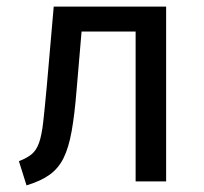

<svg xmlns="http://www.w3.org/2000/svg" viewBox="-20 -547 616 579"><path d="M209 -452 142 -527H481V0H389V-452ZM142 -527 226 -452 211 -276Q205 -201 196 -151Q187 -101 171.5 -70Q156 -39 129.5 -20Q103 -1 60 12L37 -61Q61 -70 75.5 -82Q90 -94 98 -117Q106 -140 110.5 -180.5Q115 -221 121 -286Z"/></svg>

Font: Fira Sans Variable
Style: Regular
Weight: 400
Designer: Carrois Corporate & Edenspiekermann AG
Foundry: Carrois Corporate GbR & Edenspiekermann AG
Version: Version 4.202